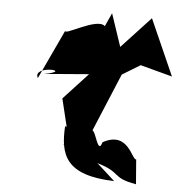

<svg xmlns="http://www.w3.org/2000/svg" viewBox="-50 -653 745 784"><g transform="rotate(5 322.0 -261.5)"><path d="M372 10C475 40 432 64 536 82L528 -19C510 -15 487 -133 385 -77C364 -3 344 -207 322 -79L439 -359L513 -404L644 -369L542 -599L423 -471L378 -605L353 -550C320 -583 186 -494 194 -518L99 -315C70 -369 248 -357 122 -334L306 -349L206 -241L246 -76C180 -7 322 -105 227 -129C220 -10 247 71 446 77Z"/></g></svg>

Font: Asimov Silicon
Style: Regular
Weight: 400
Designer: Google
Version: Version 2.000980; 2014